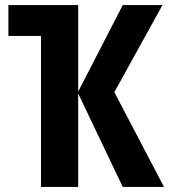

<svg xmlns="http://www.w3.org/2000/svg" viewBox="-20 -734 664 754"><path d="M618 -714 429 -372 624 0H462L287 -367V0H141V-593H13V-714H287V-374L462 -714Z"/></svg>

Font: Noto Sans Display Condensed
Style: Bold
Weight: 700
Width: 3
Designer: Monotype Design Team
Foundry: Monotype Imaging Inc.
Version: Version 2.003